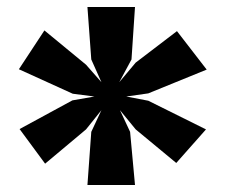

<svg xmlns="http://www.w3.org/2000/svg" viewBox="-20 -898 645 549"><path d="M270 -583 226 -528 109 -430 36 -529 187 -611 250 -622 188 -630 34 -700 107 -811 226 -713 270 -663 241 -728 230 -878H366L356 -728L321 -663L368 -719L486 -809L571 -699L404 -631L341 -622L404 -610L569 -528L484 -432L368 -528L323 -583L352 -521L366 -369H230L241 -521Z"/></svg>

Font: Martel Heavy
Style: Regular
Weight: 900
Designer: Dan Reynolds
Foundry: Dan Reynolds
Version: Version 1.001; ttfautohint (v1.1) -l 5 -r 5 -G 72 -x 0 -D la